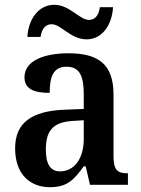

<svg xmlns="http://www.w3.org/2000/svg" viewBox="-20 -770 587 800"><path d="M341 -606C407 -606 447 -668 451 -740H396C393 -713 380 -687 351 -687C311 -687 271 -750 206 -750C139 -750 98 -688 94 -616H149C153 -643 165 -669 195 -669C235 -669 274 -606 341 -606ZM188 10C261 10 289 -22 329 -77H337L355 0H513V-48H510C468 -48 453 -64 453 -119V-376C453 -502 390 -548 266 -548C163 -548 82 -517 82 -448C82 -402 117 -383 187 -383C187 -450 202 -492 257 -492C316 -492 329 -447 329 -374V-316L252 -313C112 -308 43 -259 43 -152C43 -42 107 10 188 10ZM230 -56C189 -56 171 -88 171 -147C171 -222 198 -261 282 -266L329 -269V-191C329 -110 290 -56 230 -56Z"/></svg>

Font: Noto Serif Devanagari SemiCondensed SemiBold
Style: Regular
Weight: 600
Width: 4
Designer: Universal Thirst, Indian Type Foundry and the Monotype Design Team
Foundry: Monotype Imaging Inc.
Version: Version 2.004